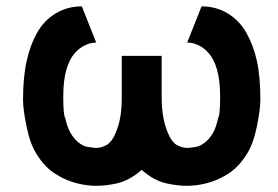

<svg xmlns="http://www.w3.org/2000/svg" viewBox="-20 -567 876 606"><path d="M364.3 -261.7C364.3 -235.8 362.8 -212.9 358.9 -193.4C356 -177.7 351.1 -162.1 344.7 -146.5C337.4 -128.9 328.1 -116.7 317.4 -109.9C306.2 -103.5 294.9 -100.1 283.2 -100.1C280.8 -100.1 278.8 -100.6 276.4 -100.6C263.2 -102.1 254.9 -103.5 251 -104.5C242.7 -106.9 234.4 -111.8 225.6 -119.1C216.8 -126.5 209.5 -135.7 202.6 -147.5C195.8 -159.2 190.4 -174.8 186 -194.3C181.6 -200.7 179.7 -223.1 179.7 -262.2C179.7 -296.4 183.1 -324.7 189.5 -347.2C195.8 -368.7 204.1 -385.3 214.4 -397.5C224.6 -409.7 235.8 -418 247.6 -423.8C259.3 -429.7 271 -432.6 283.7 -432.6L238.3 -546.9C207 -546.9 179.2 -539.1 155.3 -524.4C131.3 -509.8 111.8 -489.7 97.2 -463.9C82.5 -438 71.8 -408.7 64.5 -376C56.6 -341.3 52.7 -299.8 52.7 -252.4C52.7 -231.4 56.6 -202.1 64.5 -164.1C71.8 -129.4 82.5 -100.1 97.7 -77.1C115.2 -49.8 134.8 -30.3 155.8 -17.6C178.7 -2.9 201.7 6.3 223.6 11.7C243.2 16.6 263.7 19.5 284.7 19.5C305.7 19.5 327.1 16.6 349.6 11.7C375 5.9 401.4 -8.3 427.2 -30.8C453.1 -8.3 478.5 5.9 504.9 11.7C527.3 16.6 548.8 19.5 569.8 19.5C590.8 19.5 611.3 16.6 630.9 11.7C654.3 5.9 676.8 -3.9 698.7 -17.6C720.7 -31.2 740.2 -51.3 756.8 -77.1C772 -100.1 782.7 -129.4 790 -164.1C797.9 -202.1 801.8 -231.4 801.8 -252.4C801.8 -299.8 798.3 -341.3 790.5 -376C783.2 -408.7 772 -438 757.3 -463.9C742.7 -489.7 723.1 -509.8 699.2 -524.4C675.3 -539.1 647.5 -546.9 616.2 -546.9L570.8 -432.6C583.5 -432.6 595.7 -429.7 607.4 -423.8C619.1 -418 629.9 -409.7 640.1 -397.5C650.4 -385.3 658.7 -368.7 665 -347.2C671.4 -324.7 674.8 -296.4 674.8 -262.2C674.8 -223.1 672.9 -200.7 668.5 -194.3C664.1 -174.8 659.2 -159.2 652.3 -147.5C645.5 -135.7 637.7 -126.5 628.9 -119.1C620.1 -111.8 611.8 -106.9 603.5 -104.5C599.6 -103.5 591.8 -102.1 578.6 -100.6C576.2 -100.6 574.2 -100.1 571.8 -100.1C560.1 -100.1 548.3 -103.5 537.1 -109.9C526.4 -116.7 517.6 -128.9 510.3 -146.5C503.9 -162.1 499 -177.7 496.1 -193.4C492.2 -212.9 490.2 -235.8 490.2 -261.7V-390.6H364.3Z"/></svg>

Font: Tuffy
Style: Bold
Weight: 700
Designer: Thatcher Ulrich, Karoly Barta, Michael Everson
Version: Version 001.270